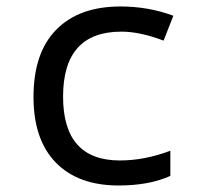

<svg xmlns="http://www.w3.org/2000/svg" viewBox="-20 -566 640 596"><path d="M518.1 -517.1 487.8 -439.9Q414.6 -467.8 356.9 -467.8Q175.8 -467.8 175.8 -266.1Q175.8 -67.9 352.1 -67.9Q428.7 -67.9 508.8 -98.1V-20Q443.4 9.8 348.1 9.8Q222.7 9.8 153.3 -61.3Q84 -132.3 84 -265.1Q84 -402.3 154.8 -474.1Q225.6 -545.9 354 -545.9Q440.9 -545.9 518.1 -517.1Z"/></svg>

Font: Noto Mono
Style: Regular
Weight: 400
Designer: Monotype Design Team
Foundry: Monotype Imaging Inc.
Version: Version 1.00